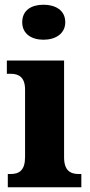

<svg xmlns="http://www.w3.org/2000/svg" viewBox="-20 -792 382 812"><path d="M164 -624C214 -624 256 -649 256 -698C256 -749 214 -772 164 -772C113 -772 74 -749 74 -698C74 -649 113 -624 164 -624ZM13 0H324V-56H314C277 -56 251 -71 251 -127V-536H9V-480H25C60 -480 86 -465 86 -413V-128C86 -71 61 -56 24 -56H13Z"/></svg>

Font: Noto Serif Hebrew SemiCondensed ExtraBold
Style: Regular
Weight: 800
Width: 4
Designer: Monotype Design Team
Foundry: Monotype Imaging Inc.
Version: Version 2.004